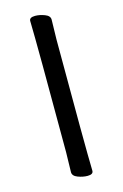

<svg xmlns="http://www.w3.org/2000/svg" viewBox="-113 -762 531 830"><g transform="rotate(-15 152.0 -347.5)"><path d="M173 16Q152 16 129.5 7.5Q107 -1 107 -18L109 -107Q109 -589 106 -695Q106 -711 132 -711Q152 -711 174.5 -702.5Q197 -694 197 -677L195 -588Q195 -106 198 0Q198 16 173 16Z"/></g></svg>

Font: LXGW WenKai Lite
Style: Bold
Weight: 700
Designer: LXGW / Fontworks Inc.
Foundry: LXGW / Fontworks Inc.
Version: Version 1.330;April 28, 2024